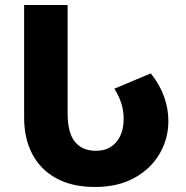

<svg xmlns="http://www.w3.org/2000/svg" viewBox="-20 -734 739 764"><path d="M358 10Q267 10 204 -24.5Q141 -59 108.5 -121Q76 -183 76 -266V-714H249V-284Q249 -206 278 -170Q307 -134 362 -134Q413 -134 442.5 -168.5Q472 -203 472 -261Q472 -294 462.5 -323.5Q453 -353 435 -381L580 -442Q616 -397 633 -349Q650 -301 650 -253Q650 -182 615 -122Q580 -62 514.5 -26Q449 10 358 10Z"/></svg>

Font: Noto Sans Georgian ExtraBold
Style: Regular
Weight: 800
Designer: Monotype Design Team, Akaki Razmadze
Foundry: Google LLC
Version: Version 2.005; ttfautohint (v1.8.4.7-5d5b)